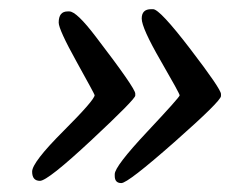

<svg xmlns="http://www.w3.org/2000/svg" viewBox="-20 -463 549 420"><path d="M108.4 -413.6Q108.4 -438 127.9 -438H131.8Q147.5 -438 189.5 -382.8Q275.9 -270 275.9 -258.3V-253.9Q275.9 -246.1 180.2 -156.7Q84.5 -67.4 67.4 -67.4Q50.3 -67.4 50.3 -87.6Q50.3 -107.9 118.7 -176.3Q187 -244.6 187 -254.9Q187 -256.8 147.7 -327.6Q108.4 -398.4 108.4 -413.6ZM231 -82Q231 -99.1 302 -174.8Q373 -250.5 373 -254.4Q373 -258.3 331.5 -330.1Q290 -401.9 290 -422.4Q290 -442.9 310.5 -442.9H314.9Q329.6 -442.9 396.5 -355.5Q463.4 -268.1 463.4 -257.3V-252.9Q463.4 -242.2 361.6 -152.3Q259.8 -62.5 245.4 -62.5Q231 -62.5 231 -78.1Z"/></svg>

Font: Averia Libre
Style: Italic
Weight: 400
Italic angle: -7.90001°
Version: Version 1.002